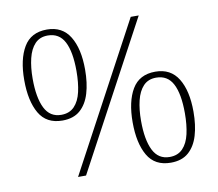

<svg xmlns="http://www.w3.org/2000/svg" viewBox="-80 -819 1047 923"><g transform="rotate(-10 443.5 -357.0)"><path d="M230 0 613 -714H652L269 0ZM204 -280Q126 -280 91 -340.5Q56 -401 56 -503Q56 -604 91.5 -664Q127 -724 205 -724Q280 -724 316.5 -664.5Q353 -605 353 -503Q353 -437 338 -387Q323 -337 290.5 -308.5Q258 -280 204 -280ZM203 -308Q243 -308 267 -333Q291 -358 301 -402Q311 -446 311 -503Q311 -597 285.5 -646Q260 -695 204 -695Q165 -695 141.5 -670Q118 -645 107.5 -601.5Q97 -558 97 -503Q97 -410 122.5 -359Q148 -308 203 -308ZM682 10Q604 10 569 -50.5Q534 -111 534 -213Q534 -314 569.5 -374Q605 -434 683 -434Q758 -434 794.5 -374.5Q831 -315 831 -213Q831 -147 816 -97Q801 -47 768.5 -18.5Q736 10 682 10ZM681 -18Q721 -18 745 -43Q769 -68 779 -112Q789 -156 789 -213Q789 -307 763.5 -356Q738 -405 682 -405Q643 -405 619.5 -380Q596 -355 585.5 -311.5Q575 -268 575 -213Q575 -120 600.5 -69Q626 -18 681 -18Z"/></g></svg>

Font: Noto Serif Thai ExtraLight
Style: Regular
Weight: 250
Version: Version 2.001